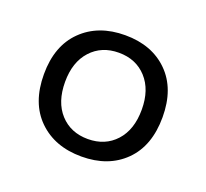

<svg xmlns="http://www.w3.org/2000/svg" viewBox="-75 -796 587 546"><g transform="rotate(20 218.5 -523.5)"><path d="M219 -340Q138 -340 88.5 -388.5Q39 -437 39 -524Q39 -610 88.5 -658.5Q138 -707 219 -707Q300 -707 349 -658.5Q398 -610 398 -524Q398 -437 349 -388.5Q300 -340 219 -340ZM219 -393Q271 -393 303 -428Q335 -463 335 -524Q335 -584 303 -619Q271 -654 219 -654Q167 -654 135 -619Q103 -584 103 -524Q103 -463 135 -428Q167 -393 219 -393Z"/></g></svg>

Font: Space Grotesk Light
Style: Regular
Weight: 400
Version: Version 2.000